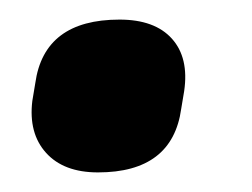

<svg xmlns="http://www.w3.org/2000/svg" viewBox="-20 -515 257 196"><path d="M80 -339Q45 -339 27 -359Q9 -379 13 -412L16 -430Q25 -495 102 -495Q138 -495 155.5 -475.5Q173 -456 168 -422L165 -404Q156 -339 80 -339Z"/></svg>

Font: Sofia Sans Extra Condensed ExtraBold
Style: Italic
Weight: 800
Italic angle: -9°
Designer: Botio Nikoltchev, Ani Petrova
Foundry: lettersoup
Version: Version 4.101; ttfautohint (v1.8.4.7-5d5b)